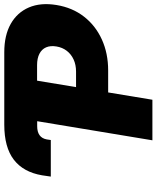

<svg xmlns="http://www.w3.org/2000/svg" viewBox="67 -836 768 943"><g transform="rotate(-90 451.5 -364.0)"><path d="M56.2 -499 62.5 -542Q78.1 -633.8 139.2 -680.7Q200.2 -727.5 311.5 -727.5H355.5L328.6 -565.9H303.7Q275.9 -565.9 259.5 -554.2Q243.2 -542.5 238.8 -519L235.8 -499ZM234.4 0 355 -727.5H667Q750 -727.5 806.2 -695.8Q862.3 -664.1 887 -606.4Q911.6 -548.8 898.9 -471.2Q886.2 -393.1 842 -336.2Q797.9 -279.3 729.7 -248.3Q661.6 -217.3 577.6 -217.3H388.2L414.6 -375H571.8Q605.5 -375 631.3 -387Q657.2 -398.9 673.8 -420.4Q690.4 -441.9 695.3 -471.2Q700.2 -501 690.9 -522.2Q681.6 -543.5 659.4 -554.9Q637.2 -566.4 603.5 -566.4H527.3L433.6 0Z"/></g></svg>

Font: Inter 20pt Black
Style: Italic
Weight: 900
Italic angle: -9.3988°
Version: Version 4.001;git-66647c0bb